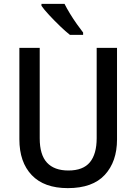

<svg xmlns="http://www.w3.org/2000/svg" viewBox="-20 -961 704 991"><path d="M584 -241Q584 -127 521 -58.5Q458 10 330 10Q208 10 144 -57Q80 -124 80 -242V-714H185V-247Q185 -162 222.5 -121.5Q260 -81 333 -81Q409 -81 444 -123.5Q479 -166 479 -248V-714H584ZM313 -941Q324 -919 341 -891Q358 -863 376.5 -837Q395 -811 409 -793V-781H341Q319 -798 289.5 -826.5Q260 -855 233.5 -883.5Q207 -912 194 -931V-941Z"/></svg>

Font: Noto Sans Sinhala UI SemiCondensed Medium
Style: Regular
Weight: 500
Width: 4
Designer: Jelle Bosma - Monotype Design Team
Foundry: Monotype Imaging Inc.
Version: Version 2.006; ttfautohint (v1.8.4.7-5d5b)